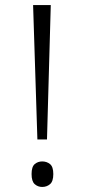

<svg xmlns="http://www.w3.org/2000/svg" viewBox="-20 -734 335 760"><path d="M128 -182 111 -714H181L166 -182ZM147 6Q130 6 117.5 -5Q105 -16 105 -45Q105 -74 117.5 -84.5Q130 -95 147 -95Q165 -95 178 -84.5Q191 -74 191 -45Q191 -16 178 -5Q165 6 147 6Z"/></svg>

Font: Noto Serif Gurmukhi Light
Style: Regular
Weight: 300
Designer: Vaibhav Singh and the Monotype Design Team
Foundry: Monotype Imaging Inc.
Version: Version 2.004; ttfautohint (v1.8.4.7-5d5b)